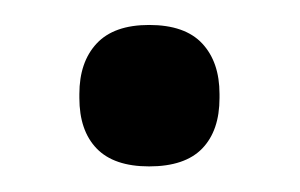

<svg xmlns="http://www.w3.org/2000/svg" viewBox="-20 -340 234 150"><path d="M96.5 -210Q69 -210 55.5 -224Q42 -238 42 -263.5V-266.5Q42 -291.5 55.5 -306Q69 -320.5 96.5 -320.5Q124.5 -320.5 138 -306Q151.5 -291.5 151.5 -266.5V-263.5Q151.5 -238 138 -224Q124.5 -210 96.5 -210Z"/></svg>

Font: Anek Malayalam Medium
Style: Regular
Weight: 500
Designer: Maithili Shingre (Malayalam) & Yesha Goshar (Latin)
Foundry: Ek Type
Version: Version 1.003